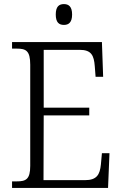

<svg xmlns="http://www.w3.org/2000/svg" viewBox="-20 -920 598 940"><path d="M293 -798C316 -798 333 -810 333 -849C333 -888 316 -900 293 -900C269 -900 253 -888 253 -849C253 -810 269 -798 293 -798ZM39 0H509L516 -170H479L474 -115C469 -65 454 -38 396 -38H193L194 -355H417V-393H194V-676H370C427 -676 440 -649 444 -596L448 -544H485L479 -714H39V-682H62C107 -682 128 -672 128 -603V-108C128 -42 107 -32 62 -32H39Z"/></svg>

Font: Noto Serif Sinhala SemiCondensed Light
Style: Regular
Weight: 300
Width: 4
Designer: Jelle Bosma - Monotype Design Team
Foundry: Monotype Imaging Inc.
Version: Version 2.007